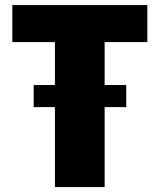

<svg xmlns="http://www.w3.org/2000/svg" viewBox="-20 -758 647 778"><path d="M116.5 -324V-413.5H202.5V-587.5H30V-737.5H577V-587.5H404V-413.5H491.5V-324H404V0H202.5V-324Z"/></svg>

Font: Epilogue Black
Style: Regular
Weight: 900
Designer: Tyler Finck
Foundry: Etcetera Type Co
Version: Version 2.111; ttfautohint (v1.8.3)